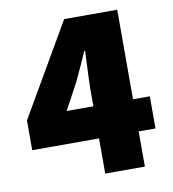

<svg xmlns="http://www.w3.org/2000/svg" viewBox="-74 -699 688 764"><g transform="rotate(-10 270.0 -317.0)"><path d="M20 -142.1V-262.2L235.8 -633.8H450.2V-272H518.1V-142.1H450.2V0H290V-142.1ZM182.1 -272H290V-344.2Q290 -365.2 295.9 -494.1H292Q272 -446.8 240.2 -379.9Z"/></g></svg>

Font: Source Sans Pro Black
Style: Regular
Weight: 900
Designer: Paul D. Hunt
Foundry: Adobe Systems Incorporated
Version: Version 2.020;PS 2.0;hotconv 1.0.86;makeotf.lib2.5.63406